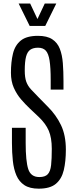

<svg xmlns="http://www.w3.org/2000/svg" viewBox="-20 -1077 432 1106"><path d="M203.1 9.8Q151.4 9.8 120.6 -10.5Q89.8 -30.8 74.5 -66.7Q59.1 -102.5 54 -150.4Q48.8 -198.2 48.8 -253.4V-340.8H127.9V-253.4Q127.9 -148.4 142.8 -102.8Q157.7 -57.1 206.5 -57.1Q240.2 -57.1 255.4 -73.7Q270.5 -90.3 274.4 -126Q278.3 -161.6 278.3 -219.7Q278.3 -283.7 260.7 -324.5Q243.2 -365.2 202.6 -403.8L150.4 -453.1Q126.5 -475.6 101.6 -504.4Q76.7 -533.2 59.8 -570.8Q43 -608.4 43 -657.7Q43 -720.2 54.7 -768.3Q66.4 -816.4 99.9 -843.5Q133.3 -870.6 198.7 -870.6Q251 -870.6 281 -850.8Q311 -831.1 324.7 -795.7Q338.4 -760.3 342 -712.9Q345.7 -665.5 345.7 -609.9V-561H272V-615.7Q272 -687.5 265.6 -728Q259.3 -768.6 243.7 -785.4Q228 -802.2 199.2 -802.2Q171.9 -802.2 154.8 -790.8Q137.7 -779.3 130.1 -750.7Q122.6 -722.2 122.6 -669.9Q122.6 -630.9 131.3 -606.4Q140.1 -582 158.7 -562Q177.2 -542 204.6 -514.2L254.9 -462.9Q303.2 -415 331.3 -356.4Q359.4 -297.9 359.4 -214.8Q359.4 -147.5 347.4 -96.9Q335.4 -46.4 302 -18.3Q268.6 9.8 203.1 9.8ZM150.9 -927.7 87.4 -1056.6H153.8L195.8 -967.3L237.8 -1056.6H304.2L240.7 -927.7Z"/></svg>

Font: Antonio ExtraLight
Style: Regular
Weight: 250
Designer: Vernon Adams
Foundry: Vernon Adams
Version: Version 1.002